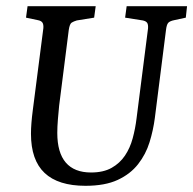

<svg xmlns="http://www.w3.org/2000/svg" viewBox="-20 -589 624 620"><path d="M256 11Q168 11 124 -30.5Q80 -72 80 -157Q80 -173 81.5 -192Q83 -211 86 -234L120 -498Q121 -510 117 -516Q113 -522 102 -524L64 -532L69 -569H289L284 -532L228 -523Q218 -520 211.5 -516Q205 -512 202 -492L171 -248Q169 -229 167 -204Q165 -179 165 -160Q165 -96 192.5 -64Q220 -32 274 -32Q314 -32 340.5 -47Q367 -62 383.5 -86.5Q400 -111 408.5 -142.5Q417 -174 421 -207L458 -497Q459 -510 455 -515.5Q451 -521 441 -523L384 -532L389 -569H584L580 -532L543 -524Q528 -521 523 -515Q518 -509 516 -492L480 -208Q475 -169 463 -130Q451 -91 426 -59Q401 -27 360 -8Q319 11 256 11Z"/></svg>

Font: Rasa
Style: Italic
Weight: 400
Italic angle: -7.10001°
Designer: Anna Giedrys (Yrsa+Rasa design), David Brezina (Yrsa art-direction, Rasa art-direction, design)
Foundry: Rosetta Type Foundry
Version: Version 2.004